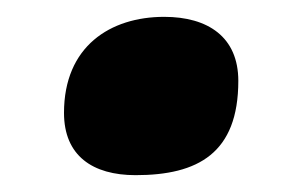

<svg xmlns="http://www.w3.org/2000/svg" viewBox="-20 -468 346 228"><path d="M141 -260C215 -260 263 -286 263 -372C263 -424 227 -448 175 -448C111 -448 56 -413 56 -334C56 -283 90 -260 141 -260Z"/></svg>

Font: Noto Sans Black
Style: Italic
Weight: 900
Italic angle: -12°
Designer: Monotype Design Team
Foundry: Monotype Imaging Inc.
Version: Version 2.013